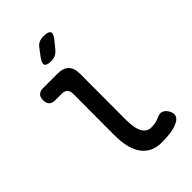

<svg xmlns="http://www.w3.org/2000/svg" viewBox="-280 -1050 1160 1160"><g transform="rotate(-45 300.0 -470.0)"><path d="M326 -244Q326 -169 345.5 -134Q365 -99 403 -99Q420 -99 437 -102Q454 -105 473 -114Q498 -126 516 -119Q534 -112 547 -90Q561 -66 555.5 -47Q550 -28 528 -16Q496 0 460 5Q424 10 384 10Q343 10 311 -4Q279 -18 256.5 -47Q234 -76 222.5 -120.5Q211 -165 211 -227L212 -577Q212 -602 199.5 -614Q187 -626 163 -626H108Q82 -626 69 -639Q56 -652 56 -678Q56 -704 69 -717Q82 -730 108 -730H230Q279 -730 303 -706Q327 -682 327 -633ZM259 -810Q220 -810 213 -825Q206 -840 229 -872L264 -918Q277 -936 293.5 -943Q310 -950 332 -950Q372 -950 379.5 -934.5Q387 -919 362 -888L323 -840Q310 -825 294.5 -817.5Q279 -810 259 -810Z"/></g></svg>

Font: Maple Mono NL SemiBold
Style: Regular
Weight: 600
Monospace: yes
Designer: subframe7536
Version: Version 7.000